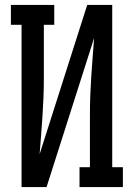

<svg xmlns="http://www.w3.org/2000/svg" viewBox="-20 -755 540 775"><path d="M67 0V-655H24V-735H199V-655H157V-441Q157 -402 155.5 -363.5Q154 -325 151.5 -287Q149 -249 146 -210.5Q143 -172 140 -133L332 -735H433V-80H476V0H301V-80H343V-294Q343 -333 344.5 -371.5Q346 -410 348.5 -448Q351 -486 354 -524.5Q357 -563 360 -602L168 0Z"/></svg>

Font: Iosevka Curly Slab Medium
Style: Regular
Weight: 500
Monospace: yes
Designer: Belleve Invis
Foundry: Belleve Invis
Version: Version 22.1.2; ttfautohint (v1.8.4)